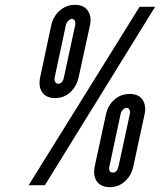

<svg xmlns="http://www.w3.org/2000/svg" viewBox="-20 -763 659 791"><path d="M207 -359Q244.5 -359 270.2 -383.5Q296 -408 304 -445L350.5 -658Q358.5 -693.5 342.2 -718.2Q326 -743 289 -743Q253 -743 226 -719.2Q199 -695.5 191 -658L145.5 -445Q137.5 -406 154 -382.5Q170.5 -359 207 -359ZM98 0H165L619 -735H555ZM220 -418Q211.5 -418 207.2 -425.8Q203 -433.5 205.5 -445L251 -658Q253.5 -669 261 -677Q268.5 -685 276.5 -685Q285 -685 288.5 -676.8Q292 -668.5 289.5 -658L243.5 -445Q238 -418 220 -418ZM432 8Q468.5 8 495 -16Q521.5 -40 529.5 -78.5L575.5 -291.5Q583.5 -327.5 567.5 -351.8Q551.5 -376 514 -376Q478 -376 451.5 -352.8Q425 -329.5 416.5 -291.5L370.5 -78.5Q362.5 -39.5 379 -15.8Q395.5 8 432 8ZM445 -52Q425.5 -52 431 -78.5L476.5 -291.5Q479 -303 486.2 -310.8Q493.5 -318.5 501.5 -318.5Q510 -318.5 513.5 -310.5Q517 -302.5 514.5 -291.5L468.5 -78.5Q462.5 -52 445 -52Z"/></svg>

Font: League Gothic SemiExpanded Italic
Style: Regular
Weight: 400
Width: 6
Designer: The League of Moveable Type
Version: Version 1.600; ttfautohint (v1.8.3)